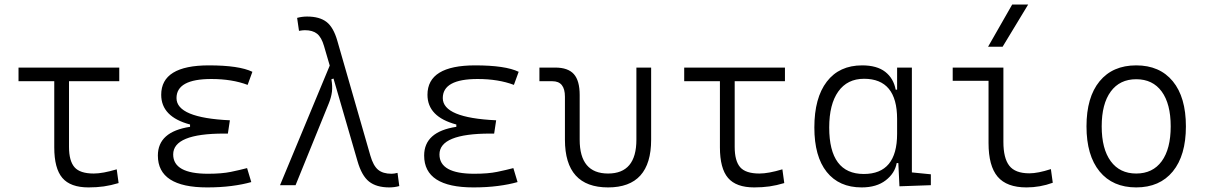

<svg xmlns="http://www.w3.org/2000/svg" viewBox="-20 -815 5313 845"><path d="M369.6 9.8Q290 9.8 254.4 -32Q218.8 -73.7 218.8 -166.5V-457.5H61.5V-517.6H504.9V-457.5H283.7V-168.5Q283.7 -106.9 307.9 -79.1Q332 -51.3 392.6 -51.3Q432.1 -51.3 493.7 -69.8L502 -9.3Q467.8 1 436.8 5.4Q405.8 9.8 369.6 9.8Z M891.6 9.8Q674.8 9.8 674.8 -130.4Q674.8 -235.4 816.4 -256.8V-267.1Q689.5 -300.8 689.5 -397.9Q689.5 -527.3 899.4 -527.3Q1032.2 -527.3 1090.8 -499L1069.8 -441.4Q1001.5 -467.3 910.2 -467.3Q756.8 -467.3 756.8 -383.3Q756.8 -296.4 991.7 -285.6L982.9 -227.1H965.8Q742.2 -227.1 742.2 -135.3Q742.2 -50.3 895.5 -50.3Q956.1 -50.3 996.1 -58.6Q1036.1 -66.9 1067.4 -75.2L1085.9 -13.7Q1048.3 -2.9 999.3 3.4Q950.2 9.8 891.6 9.8Z M1693.4 9.8Q1636.7 9.8 1604.2 -15.9Q1571.8 -41.5 1553.2 -106.4L1447.8 -469.2L1438.5 -466.3Q1443.8 -435.1 1440.9 -411.1Q1438 -387.2 1427.2 -360.4L1280.8 0H1212.4L1431.2 -526.4L1406.2 -611.8Q1395 -650.9 1375.5 -666.5Q1356 -682.1 1321.8 -682.1Q1312 -682.1 1295.9 -679.2L1287.6 -736.3Q1309.1 -742.2 1331.5 -742.2Q1386.2 -742.2 1417 -718.5Q1447.8 -694.8 1464.8 -634.8L1609.9 -130.4Q1622.6 -85.9 1643.8 -68.1Q1665 -50.3 1703.1 -50.3Q1714.4 -50.3 1729.5 -54.2L1737.3 3.9Q1715.8 9.8 1693.4 9.8Z M2063.5 9.8Q1846.7 9.8 1846.7 -130.4Q1846.7 -235.4 1988.3 -256.8V-267.1Q1861.3 -300.8 1861.3 -397.9Q1861.3 -527.3 2071.3 -527.3Q2204.1 -527.3 2262.7 -499L2241.7 -441.4Q2173.3 -467.3 2082 -467.3Q1928.7 -467.3 1928.7 -383.3Q1928.7 -296.4 2163.6 -285.6L2154.8 -227.1H2137.7Q1914.1 -227.1 1914.1 -135.3Q1914.1 -50.3 2067.4 -50.3Q2127.9 -50.3 2168 -58.6Q2208 -66.9 2239.3 -75.2L2257.8 -13.7Q2220.2 -2.9 2171.1 3.4Q2122.1 9.8 2063.5 9.8Z M2656.2 9.8Q2466.3 9.8 2466.3 -200.2V-389.2Q2466.3 -457.5 2411.6 -457.5H2354V-517.6H2423.3Q2480 -517.6 2505.6 -488.8Q2531.2 -460 2531.2 -397V-200.2Q2531.2 -51.3 2656.2 -51.3Q2780.8 -51.3 2780.8 -200.2V-517.6H2845.7V-200.2Q2845.7 9.8 2656.2 9.8Z M3299.3 9.8Q3219.7 9.8 3184.1 -32Q3148.4 -73.7 3148.4 -166.5V-457.5H2991.2V-517.6H3434.6V-457.5H3213.4V-168.5Q3213.4 -106.9 3237.5 -79.1Q3261.7 -51.3 3322.3 -51.3Q3361.8 -51.3 3423.3 -69.8L3431.6 -9.3Q3397.5 1 3366.5 5.4Q3335.4 9.8 3299.3 9.8Z M3772 9.8Q3672.9 9.8 3618.4 -58.3Q3564 -126.5 3564 -253.9Q3564 -384.3 3618.9 -455.8Q3673.8 -527.3 3774.4 -527.3Q3839.4 -527.3 3876 -498.8Q3912.6 -470.2 3921.9 -420.4H3928.2V-517.6H3993.2V-56.2L4076.7 -47.9V0L3938.5 4.9L3933.6 -97.2H3926.3Q3918.5 -52.7 3878.2 -21.5Q3837.9 9.8 3772 9.8ZM3928.2 -226.1V-291.5Q3928.2 -468.3 3782.7 -468.3Q3709 -468.3 3669.2 -412.1Q3629.4 -356 3629.4 -253.9Q3629.4 -49.3 3781.7 -49.3Q3928.2 -49.3 3928.2 -226.1Z M4497.6 9.8Q4410.6 9.8 4370.6 -37.4Q4330.6 -84.5 4330.6 -185.5V-459.5H4172.9V-517.6H4396V-190.4Q4396 -119.1 4421.9 -85.7Q4447.8 -52.2 4510.3 -52.2Q4547.9 -52.2 4605 -70.8L4613.3 -10.7Q4557.1 9.8 4497.6 9.8ZM4328.6 -609.4 4434.6 -794.9H4504.9L4392.6 -609.4Z M4980.5 9.8Q4877 9.8 4819.3 -60.5Q4761.7 -130.9 4761.7 -258.8Q4761.7 -387.2 4819.3 -457.3Q4877 -527.3 4980.5 -527.3Q5084 -527.3 5141.6 -457.3Q5199.2 -387.2 5199.2 -258.8Q5199.2 -130.9 5141.6 -60.5Q5084 9.8 4980.5 9.8ZM4980.5 -51.3Q5053.2 -51.3 5092.8 -105.5Q5132.3 -159.7 5132.3 -258.8Q5132.3 -357.9 5092.8 -412.1Q5053.2 -466.3 4980.5 -466.3Q4908.2 -466.3 4868.4 -412.1Q4828.6 -357.9 4828.6 -258.8Q4828.6 -159.7 4868.4 -105.5Q4908.2 -51.3 4980.5 -51.3Z"/></svg>

Font: Cascadia Mono PL Light
Style: Regular
Weight: 300
Monospace: yes
Designer: Aaron Bell
Foundry: Saja Typeworks
Version: Version 2404.023; ttfautohint (v1.8.4)